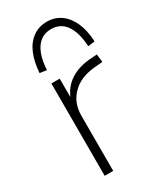

<svg xmlns="http://www.w3.org/2000/svg" viewBox="-189 -809 737 877"><g transform="rotate(-30 179.5 -371.0)"><path d="M92 0V-487H136V-377H131Q151 -433 196 -462.5Q241 -492 309 -496L338 -498L343 -456L298 -452Q223 -445 180 -401.5Q137 -358 137 -291V0ZM105 -550 69 -555Q73 -614 91 -655.5Q109 -697 141 -719.5Q173 -742 214 -742Q256 -742 287.5 -719.5Q319 -697 337.5 -655.5Q356 -614 359 -555L323 -550Q319 -624 291.5 -663.5Q264 -703 214 -703Q165 -703 137 -663.5Q109 -624 105 -550Z"/></g></svg>

Font: Nunito Sans 10pt ExtraLight
Style: Regular
Weight: 250
Designer: Vernon Adams
Foundry: Vernon Adams
Version: Version 3.101;gftools[0.9.27]